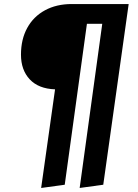

<svg xmlns="http://www.w3.org/2000/svg" viewBox="-20 -712 683 952"><path d="M618 -692 492 204 375 220 487 -594H411L301 204L184 220L253 -269Q171 -272 127.5 -318.5Q84 -365 84 -441Q84 -517 115 -573.5Q146 -630 203 -661Q260 -692 336 -692Z"/></svg>

Font: Fira Sans Extra Condensed SemiBold
Style: Italic
Weight: 600
Width: 3
Italic angle: -8°
Designer: Carrois Corporate & Edenspiekermann AG
Foundry: Carrois Corporate GbR & Edenspiekermann AG
Version: Version 4.203